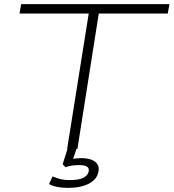

<svg xmlns="http://www.w3.org/2000/svg" viewBox="-20 -725 845 935"><path d="M307 0 412 -659H75L83 -705H805L797 -659H461L357 0ZM310 190Q283 190 258 185Q233 180 219 171L236 134Q259 144 277.5 148Q296 152 319 152Q362 152 384.5 141.5Q407 131 412 110Q415 94 403.5 86.5Q392 79 366 79Q350 79 333.5 81Q317 83 299 89L285 75L315 -20H359L334 55L314 53Q336 48 350 46.5Q364 45 375 45Q406 45 426 53Q446 61 455 76Q464 91 459 112Q452 149 412.5 169.5Q373 190 310 190Z"/></svg>

Font: Nunito Sans 10pt Expanded ExtraLight
Style: Italic
Weight: 250
Width: 7
Italic angle: -9°
Designer: Vernon Adams
Foundry: Vernon Adams
Version: Version 3.101;gftools[0.9.27]